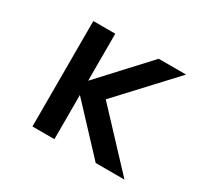

<svg xmlns="http://www.w3.org/2000/svg" viewBox="-128 -779 1007 954"><g transform="rotate(30 375.0 -302.5)"><path d="M518 0 243 -294 530 -605H687L403 -299L683 0ZM155 0V-605H281V0Z"/></g></svg>

Font: Martian Mono SemiExpanded Medium
Style: Regular
Weight: 500
Width: 6
Designer: Roman Shamin
Foundry: Evil Martians
Version: Version 1.000